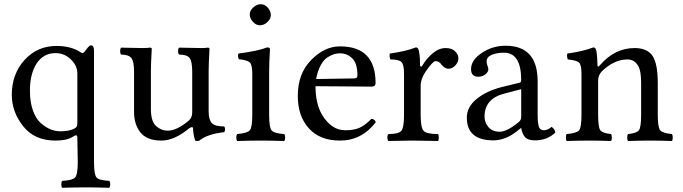

<svg xmlns="http://www.w3.org/2000/svg" viewBox="-20 -667 3241 911"><path d="M323 -378Q290 -415 244 -415Q186 -415 154 -366Q122 -317 122 -237Q122 -183 136 -143.5Q150 -104 173 -83.5Q196 -63 219.5 -53.5Q243 -44 267 -44Q308 -44 333 -57Q342 -62 344.5 -67.5Q347 -73 347 -87V-317Q347 -352 323 -378ZM349 102 347 -10Q347 -25 342 -25Q336 -25 320 -15Q294 0 243 0Q144 0 90 -68Q36 -136 36 -217Q36 -316 96.5 -382.5Q157 -449 248 -449Q316 -449 361 -420Q368 -415 371 -415Q378 -415 390 -433Q404 -452 411 -452Q426 -452 426 -427V101Q426 161 438 175Q450 189 498 191Q503 196 503 208Q503 219 498 224Q432 222 387 222Q345 222 275 224Q271 220 271 208Q271 195 275 191Q323 189 336 175.5Q349 162 349 102Z M746 0Q677 0 646.5 -38.5Q616 -77 616 -136V-328Q616 -376 603 -392Q590 -408 554 -408Q550 -414 550 -424Q550 -435 554 -441Q571 -441 605.5 -440Q640 -439 656 -439Q680 -439 692 -441Q700 -441 700 -435Q696 -362 696 -332V-150Q696 -91 720.5 -69Q745 -47 776 -47Q819 -47 876 -95Q892 -109 892 -134V-327Q892 -376 879.5 -392Q867 -408 830 -408Q825 -412 825 -424Q825 -437 830 -441Q847 -441 881.5 -440Q916 -439 932 -439Q958 -439 966 -441Q974 -441 974 -435Q970 -362 970 -332V-140Q970 -100 984.5 -83.5Q999 -67 1044 -67Q1048 -61 1048 -53Q1048 -46 1044 -40Q964 -31 926 0Q922 2 916 2Q910 2 906 0Q896 -33 896 -59Q895 -64 890 -63.5Q885 -63 880 -60Q808 0 746 0Z M1165 -599Q1165 -617 1182 -632Q1199 -647 1217 -647Q1237 -647 1251 -630.5Q1265 -614 1265 -595Q1265 -578 1249 -562.5Q1233 -547 1213 -547Q1195 -547 1180 -563.5Q1165 -580 1165 -599ZM1257 -122Q1257 -62 1269 -48Q1281 -34 1329 -31Q1333 -25 1333 -14Q1333 -4 1329 2Q1261 0 1217 0Q1173 0 1105 2Q1101 -4 1101 -14Q1101 -25 1105 -31Q1153 -35 1165 -48.5Q1177 -62 1177 -122V-317Q1177 -359 1165.5 -370.5Q1154 -382 1113 -386Q1107 -402 1111 -413Q1205 -425 1247 -442Q1261 -442 1261 -435Q1257 -371 1257 -321Z M1480 -292 1661 -295Q1676 -295 1676 -309Q1676 -366 1651.5 -390Q1627 -414 1593 -414Q1580 -414 1567 -410.5Q1554 -407 1535.5 -396Q1517 -385 1502 -358Q1487 -331 1480 -292ZM1593 0Q1498 0 1445.5 -58Q1393 -116 1393 -212Q1393 -318 1456.5 -382.5Q1520 -447 1593 -447Q1762 -447 1762 -273Q1762 -256 1743 -256L1477 -258Q1477 -174 1509 -121Q1553 -49 1618 -49Q1660 -49 1686.5 -61Q1713 -73 1742 -103Q1759 -102 1763 -87Q1696 0 1593 0Z M1973 -358Q1973 -353 1976.5 -351Q1980 -349 1984 -356Q2004 -390 2033.5 -414.5Q2063 -439 2095 -439Q2124 -439 2139.5 -423.5Q2155 -408 2155 -391Q2155 -372 2140.5 -356.5Q2126 -341 2108 -341Q2088 -341 2072 -364Q2062 -377 2046 -377Q2034 -377 2000 -328Q1976 -292 1976 -261V-122Q1976 -61 1990 -46Q2004 -31 2058 -31Q2062 -27 2062 -14Q2062 -2 2058 2Q2041 2 1999.5 1Q1958 0 1937 0Q1916 0 1878 1Q1840 2 1823 2Q1818 -3 1818 -14Q1818 -26 1823 -31Q1871 -31 1884 -46Q1897 -61 1897 -122V-317Q1897 -360 1885 -372.5Q1873 -385 1832 -385Q1826 -402 1830 -413Q1904 -423 1953 -442Q1961 -442 1965 -434Q1973 -412 1973 -358Z M2453 -244 2373 -223Q2279 -199 2279 -113Q2279 -86 2297.5 -64Q2316 -42 2351 -42Q2385 -42 2439 -86Q2453 -96 2453 -112ZM2289 -375Q2289 -364 2293 -355Q2297 -346 2297 -337Q2297 -326 2283.5 -314.5Q2270 -303 2249 -303Q2215 -303 2215 -339Q2215 -382 2266 -416Q2317 -450 2379 -450Q2531 -450 2531 -281V-134Q2531 -111 2531.5 -100Q2532 -89 2534.5 -75Q2537 -61 2543.5 -55Q2550 -49 2561 -49Q2578 -49 2597 -65Q2612 -56 2615 -38Q2576 -1 2519 -1Q2485 -1 2471.5 -16Q2458 -31 2453 -59H2451L2431 -43Q2377 -1 2321 -1Q2195 -1 2195 -109Q2195 -159 2241 -197Q2287 -235 2361 -254L2447 -275Q2453 -278 2453 -287Q2453 -417 2371 -417Q2338 -417 2313.5 -407Q2289 -397 2289 -375Z M2827 -358Q2897 -439 2991 -439Q3048 -439 3074 -405Q3101 -369 3101 -271V-122Q3101 -63 3112.5 -49Q3124 -35 3168 -31Q3172 -27 3172 -14Q3172 -2 3168 2Q3108 0 3062 0Q3020 0 2960 2Q2956 -2 2956 -14Q2956 -27 2960 -31Q3001 -35 3011.5 -49Q3022 -63 3022 -122V-274Q3022 -327 3010 -351Q2992 -385 2957 -385Q2894 -385 2835 -328Q2818 -309 2818 -286V-122Q2818 -63 2828.5 -49Q2839 -35 2879 -31Q2883 -27 2883 -14Q2883 -2 2879 2Q2819 0 2779 0Q2729 0 2669 2Q2665 -2 2665 -14Q2665 -27 2669 -31Q2716 -35 2727.5 -48.5Q2739 -62 2739 -122V-317Q2739 -359 2727.5 -370Q2716 -381 2674 -385Q2668 -402 2672 -413Q2746 -423 2795 -442Q2803 -442 2807 -434Q2813 -422 2815 -358Q2815 -344 2827 -358Z"/></svg>

Font: Triodion Unicode
Style: Normal
Weight: 400
Version: Version 1.1